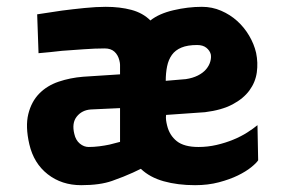

<svg xmlns="http://www.w3.org/2000/svg" viewBox="-20 -531 845 563"><path d="M562 -100Q589 -100 615 -106Q641 -112 664 -121.5Q687 -131 705 -142.5Q723 -154 735 -164L737 -61Q732 -53 716.5 -40.5Q701 -28 677.5 -16.5Q654 -5 622 3.5Q590 12 552 12Q501 12 460 0.5Q419 -11 393 -36L370 -25Q344 -13 308.5 -0.5Q273 12 218 12Q161 12 120 -20Q79 -52 66 -108Q54 -160 63 -196.5Q72 -233 95 -256.5Q118 -280 152 -291.5Q186 -303 224 -306L332 -313V-341Q332 -346 330 -354Q326 -370 315.5 -379.5Q305 -389 287 -389Q259 -389 225 -386.5Q191 -384 162 -382Q128 -378 93 -375L89 -489Q126 -495 162 -500Q193 -504 227.5 -507.5Q262 -511 290 -511Q332 -511 365.5 -502Q399 -493 421 -471Q446 -491 488.5 -501Q531 -511 572 -511Q602 -511 628.5 -499.5Q655 -488 675.5 -469.5Q696 -451 710.5 -426.5Q725 -402 731 -376Q737 -347 733 -318.5Q729 -290 711.5 -266Q694 -242 662 -225Q630 -208 581 -202L467 -194Q466 -186 467 -178.5Q468 -171 470 -163Q477 -134 498.5 -117Q520 -100 562 -100ZM240 -100Q255 -100 271 -102Q287 -104 301 -107Q317 -111 332 -115V-214L246 -210Q220 -208 205 -189Q190 -170 198 -138Q202 -120 214 -110Q226 -100 240 -100ZM525 -299Q545 -302 560 -309.5Q575 -317 584 -327.5Q593 -338 596.5 -350Q600 -362 598 -372Q595 -383 585 -391Q575 -399 558 -399Q530 -399 512 -391.5Q494 -384 484 -370Q474 -356 470 -336.5Q466 -317 466 -294Z"/></svg>

Font: Panefresco 999wt
Style: Regular
Weight: 900
Version: Version 1.001